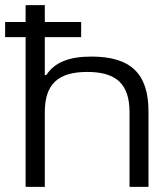

<svg xmlns="http://www.w3.org/2000/svg" viewBox="-50 -730 640 750"><path d="M50 -710V-644H-30V-585H50V0H125V-291C125 -401 176 -449 291 -449C405 -449 456 -401 456 -291V0H530V-295C530 -443 460 -509 307 -509C219 -509 163 -486 131 -437H125V-585H267V-644H125V-710Z"/></svg>

Font: LT Wave Light
Style: Regular
Weight: 300
Designer: Daniel Lyons
Version: Version 2.5 (Glyphs App)